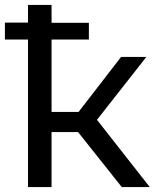

<svg xmlns="http://www.w3.org/2000/svg" viewBox="-20 -762 637 782"><path d="M0 -601H94V0H190V-224H298L476 0H590L375 -274L576 -530H473L300 -306H190V-601H342V-669H190V-742H94V-670H0Z"/></svg>

Font: Malon Grotesk Med
Style: Regular
Weight: 500
Designer: Julieta Ulanovsky
Foundry: Julieta Ulanovsky
Version: Version 7.200